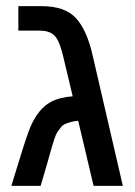

<svg xmlns="http://www.w3.org/2000/svg" viewBox="-20 -608 440 628"><path d="M17.1 0 40 -74.2Q68.4 -168 80.1 -194.3Q106 -253.4 147.5 -275.4Q175.8 -290 217.8 -293L188 -418Q176.8 -468.8 161.1 -488.3Q145.5 -507.8 109.9 -507.8H40V-587.9H116.2Q192.4 -587.9 228.5 -548.6Q264.6 -509.3 283.2 -425.8L381.8 0H286.1L235.8 -212.9Q222.2 -211.9 211.2 -208.7Q200.2 -205.6 192.4 -202.1Q184.6 -198.7 178 -190.2Q171.4 -181.6 167.2 -175.3Q163.1 -168.9 158.2 -154.3Q153.3 -139.6 150.4 -130.1Q147.5 -120.6 141.6 -99.1Q135.7 -77.6 131.8 -64L112.8 0Z"/></svg>

Font: LT Superior Med
Style: Regular
Weight: 500
Designer: Daniel Lyons
Foundry: LyonsType
Version: Version 1.000